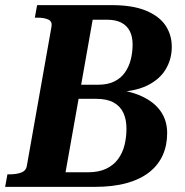

<svg xmlns="http://www.w3.org/2000/svg" viewBox="-42 -730 721 750"><path d="M333 -344H265L214 -57H301Q344 -57 373 -71Q402 -85 419.5 -109Q437 -133 444.5 -163.5Q452 -194 452 -228Q452 -263 440 -289Q428 -315 402 -329.5Q376 -344 333 -344ZM375 -653H320L275 -399H341Q379 -399 405 -412Q431 -425 446.5 -447.5Q462 -470 469 -498Q476 -526 476 -556Q476 -587 465 -608.5Q454 -630 432 -641.5Q410 -653 375 -653ZM405 -371 447 -385 444 -365 389 -383Q461 -377 510.5 -354.5Q560 -332 585.5 -295.5Q611 -259 611 -210Q611 -163 594 -124.5Q577 -86 542 -58Q507 -30 453.5 -15Q400 0 327 0H-22L-13 -49H-4Q22 -49 41 -56Q60 -63 63 -83L159 -625Q163 -646 147 -653.5Q131 -661 104 -661H94L103 -710H394Q476 -710 528 -688.5Q580 -667 604.5 -630.5Q629 -594 629 -547Q629 -498 604.5 -458Q580 -418 530 -394.5Q480 -371 405 -371Z"/></svg>

Font: Roboto Serif 72pt SemiCondensed SemiBold
Style: Italic
Weight: 600
Width: 4
Italic angle: -10°
Designer: Greg Gazdowicz
Foundry: Commercial Type
Version: Version 1.008